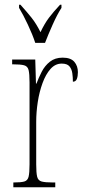

<svg xmlns="http://www.w3.org/2000/svg" viewBox="-20 -786 358 806"><path d="M36 0V-20H37Q68 -20 82 -24Q96 -28 100 -44Q104 -60 104 -96V-440Q104 -476 100 -492Q96 -508 81 -512Q66 -516 34 -516H31V-536H128L131 -435H133Q142 -459 155 -484.5Q168 -510 189.5 -527Q211 -544 243 -544Q277 -544 292 -526.5Q307 -509 307 -483Q307 -466 302.5 -454.5Q298 -443 286 -443Q286 -462 283.5 -479Q281 -496 271.5 -507.5Q262 -519 239 -519Q212 -519 192 -496.5Q172 -474 158.5 -437Q145 -400 138.5 -357.5Q132 -315 132 -274V-96Q132 -60 136 -44Q140 -28 155 -24Q170 -20 201 -20H212V0ZM128 -606Q117 -640 97 -682.5Q77 -725 60 -753V-766H66Q93 -736 112.5 -711.5Q132 -687 150 -651Q167 -687 185.5 -711.5Q204 -736 232 -766H238V-753Q220 -725 201 -682.5Q182 -640 169 -606Z"/></svg>

Font: Noto Serif Georgian ExtraCondensed Thin
Style: Regular
Weight: 100
Width: 2
Designer: Monotype Design Team, Akaki Razmadze
Foundry: Google LLC
Version: Version 2.003; ttfautohint (v1.8.4.7-5d5b)